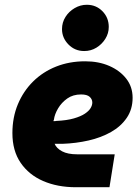

<svg xmlns="http://www.w3.org/2000/svg" viewBox="-20 -785 589 805"><path d="M298 0Q221 0 161 -26Q101 -52 66.5 -102.5Q32 -153 32 -227Q32 -293 55 -348Q78 -403 119 -443.5Q160 -484 215.5 -506Q271 -528 337 -528Q394 -528 438.5 -508.5Q483 -489 509.5 -455Q536 -421 536 -375Q536 -327 511.5 -291Q487 -255 445.5 -231.5Q404 -208 351.5 -196Q299 -184 242 -182Q233 -182 225 -182Q217 -182 209 -182Q217 -163 240.5 -150.5Q264 -138 304 -138H461L439 0ZM204 -277Q207 -277 210 -277Q213 -277 216 -278Q260 -280 289.5 -288.5Q319 -297 336 -308.5Q353 -320 360 -332Q367 -344 367 -355Q367 -369 356 -379Q345 -389 320 -389Q286 -389 262 -372Q238 -355 223.5 -330.5Q209 -306 206 -283Q205 -281 204.5 -279.5Q204 -278 204 -277ZM333 -571Q294 -571 267 -598.5Q240 -626 240 -663Q240 -691 254.5 -714Q269 -737 293 -751Q317 -765 344 -765Q383 -765 409.5 -738Q436 -711 436 -672Q436 -645 421.5 -622Q407 -599 384 -585Q361 -571 333 -571Z"/></svg>

Font: MuseoModerno ExtraBold
Style: Italic
Weight: 800
Italic angle: -9°
Designer: Pablo Cosgaya, Héctor Gatti, Marcela Romero, and the Authors of The MuseoModerno Project.
Foundry: Omnibus-Type Team
Version: Version 1.003